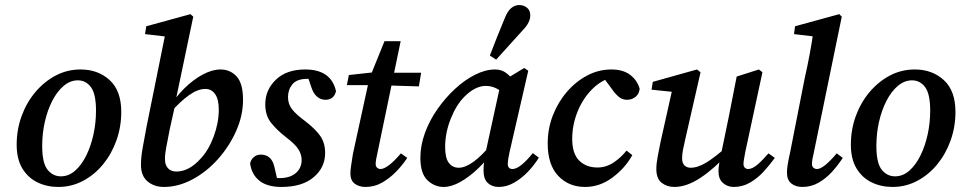

<svg xmlns="http://www.w3.org/2000/svg" viewBox="-20 -728 3808 760"><path d="M211 12Q165 12 127.5 -6.5Q90 -25 68 -62Q46 -99 46 -155Q46 -215 65.5 -268.5Q85 -322 120 -363.5Q155 -405 200.5 -429Q246 -453 299 -453Q368 -453 414 -411Q460 -369 460 -285Q460 -226 441 -172.5Q422 -119 388 -77.5Q354 -36 308.5 -12Q263 12 211 12ZM221 -30Q252 -30 277.5 -52.5Q303 -75 321.5 -112.5Q340 -150 350 -196Q360 -242 360 -290Q360 -356 340 -383Q320 -410 288 -410Q258 -410 232 -388Q206 -366 187 -329Q168 -292 157.5 -246Q147 -200 147 -150Q147 -83 168 -56.5Q189 -30 221 -30Z M629 12Q590 12 564 -10Q538 -32 538 -75Q538 -107 545 -144.5Q552 -182 560 -226L636 -602L665 -580L554 -593L559 -624L734 -672L745 -662L675 -328L674 -316L652 -217Q643 -169 638 -144.5Q633 -120 633 -97Q633 -75 645 -62Q657 -49 678 -49Q729 -49 775 -101Q806 -134 826 -188Q846 -242 846 -294Q846 -335 831.5 -355.5Q817 -376 793 -376Q763 -376 728.5 -351.5Q694 -327 654 -282L645 -294Q673 -342 709 -377.5Q745 -413 782.5 -433Q820 -453 853 -453Q891 -453 916.5 -425.5Q942 -398 942 -333Q942 -271 915 -210Q888 -149 843 -98.5Q798 -48 742 -18Q686 12 629 12Z M1081 -3 1036 -29Q1051 -26 1062 -24.5Q1073 -23 1086 -23Q1128 -23 1151 -43Q1174 -63 1174 -95Q1174 -116 1161.5 -136.5Q1149 -157 1112 -185Q1076 -213 1053 -242Q1030 -271 1030 -315Q1030 -372 1072 -412.5Q1114 -453 1188 -453Q1291 -453 1310 -367Q1302 -333 1268 -333Q1250 -333 1235.5 -345Q1221 -357 1213 -381L1194 -437L1234 -412Q1227 -414 1218 -415Q1209 -416 1198 -416Q1155 -416 1137.5 -394.5Q1120 -373 1120 -344Q1120 -316 1136 -295.5Q1152 -275 1190 -247Q1231 -215 1249 -188Q1267 -161 1267 -122Q1267 -65 1221.5 -26.5Q1176 12 1094 12Q1038 12 1007 -12.5Q976 -37 970 -81Q973 -96 984.5 -106Q996 -116 1012 -116Q1055 -116 1066 -68Z M1353 -391 1361 -431 1479 -444V-440H1647L1638 -386L1474 -391ZM1377 -119 1442 -417 1502 -565H1566L1475 -127Q1467 -93 1467 -79Q1467 -69 1473 -64Q1479 -59 1486 -59Q1514 -59 1567 -121L1592 -103Q1573 -74 1547.5 -48Q1522 -22 1492 -5Q1462 12 1427 12Q1401 12 1384 -1Q1367 -14 1367 -41Q1367 -55 1370 -73.5Q1373 -92 1377 -119Z M1736 12Q1700 12 1672 -14.5Q1644 -41 1644 -104Q1644 -152 1662 -201.5Q1680 -251 1711.5 -296Q1743 -341 1781.5 -376.5Q1820 -412 1861 -432.5Q1902 -453 1940 -453Q1968 -453 1989 -435Q2010 -417 2029 -389L1982 -355Q1965 -368 1945 -378Q1925 -388 1903 -388Q1861 -388 1818 -345Q1786 -313 1764 -257.5Q1742 -202 1742 -146Q1742 -103 1756.5 -83.5Q1771 -64 1796 -64Q1821 -64 1853.5 -87Q1886 -110 1930 -163L1937 -138Q1908 -95 1873 -61.5Q1838 -28 1802.5 -8Q1767 12 1736 12ZM1954 12Q1928 12 1911 -3.5Q1894 -19 1894 -53Q1894 -72 1896.5 -89Q1899 -106 1903 -128L1963 -403L2055 -459L2071 -448L1997 -126Q1990 -95 1990 -79Q1990 -59 2009 -59Q2024 -59 2045 -76Q2066 -93 2089 -122L2113 -104Q2096 -76 2071 -49.5Q2046 -23 2016 -5.5Q1986 12 1954 12ZM1919 -508Q1933 -545 1948 -582.5Q1963 -620 1978 -656Q1989 -684 2003.5 -696Q2018 -708 2035 -708Q2053 -708 2066 -697.5Q2079 -687 2079 -667Q2079 -638 2048 -607Q2022 -578 1996 -549.5Q1970 -521 1944 -492Z M2296 12Q2231 12 2189.5 -32Q2148 -76 2148 -160Q2148 -219 2168.5 -271.5Q2189 -324 2224.5 -365Q2260 -406 2305 -429.5Q2350 -453 2400 -453Q2446 -453 2474 -432Q2502 -411 2512 -377Q2510 -356 2495.5 -344.5Q2481 -333 2462 -333Q2443 -333 2429 -345Q2415 -357 2404 -373L2362 -430L2405 -423Q2358 -410 2322 -373Q2286 -336 2265.5 -284.5Q2245 -233 2245 -178Q2245 -120 2272.5 -92.5Q2300 -65 2345 -65Q2379 -65 2408.5 -84.5Q2438 -104 2460 -132L2483 -114Q2454 -62 2404 -25Q2354 12 2296 12Z M2649 12Q2620 12 2599 -4.5Q2578 -21 2578 -59Q2578 -81 2583.5 -109Q2589 -137 2594 -163L2644 -387L2656 -363L2559 -373L2564 -404L2739 -453L2753 -442L2693 -179Q2687 -154 2683.5 -135.5Q2680 -117 2680 -102Q2680 -82 2689.5 -73Q2699 -64 2714 -64Q2742 -64 2776.5 -85Q2811 -106 2865 -154L2868 -126Q2807 -60 2752.5 -24Q2698 12 2649 12ZM2884 12Q2860 12 2842 -3.5Q2824 -19 2824 -50Q2824 -64 2826.5 -78.5Q2829 -93 2834 -117L2865 -267Q2873 -306 2880.5 -346Q2888 -386 2896 -425L2984 -453L2998 -442L2930 -126Q2927 -110 2925 -98Q2923 -86 2923 -79Q2923 -69 2928.5 -64Q2934 -59 2941 -59Q2957 -59 2976 -74.5Q2995 -90 3022 -121L3047 -103Q3026 -74 3002 -48Q2978 -22 2948.5 -5Q2919 12 2884 12Z M3156 12Q3129 12 3112 -2Q3095 -16 3095 -45Q3095 -58 3098 -77Q3101 -96 3108 -127L3165 -417Q3176 -465 3185 -513.5Q3194 -562 3201 -611L3233 -580L3123 -593L3127 -624L3302 -672L3312 -662L3202 -127Q3194 -95 3194 -79Q3194 -69 3200 -64Q3206 -59 3214 -59Q3240 -59 3292 -121L3316 -103Q3297 -74 3273.5 -48Q3250 -22 3220.5 -5Q3191 12 3156 12Z M3513 12Q3467 12 3429.5 -6.5Q3392 -25 3370 -62Q3348 -99 3348 -155Q3348 -215 3367.5 -268.5Q3387 -322 3422 -363.5Q3457 -405 3502.5 -429Q3548 -453 3601 -453Q3670 -453 3716 -411Q3762 -369 3762 -285Q3762 -226 3743 -172.5Q3724 -119 3690 -77.5Q3656 -36 3610.5 -12Q3565 12 3513 12ZM3523 -30Q3554 -30 3579.5 -52.5Q3605 -75 3623.5 -112.5Q3642 -150 3652 -196Q3662 -242 3662 -290Q3662 -356 3642 -383Q3622 -410 3590 -410Q3560 -410 3534 -388Q3508 -366 3489 -329Q3470 -292 3459.5 -246Q3449 -200 3449 -150Q3449 -83 3470 -56.5Q3491 -30 3523 -30Z"/></svg>

Font: Lisu Bosa
Style: Bold Italic
Weight: 700
Italic angle: -19°
Designer: David Morse, Annie Olsen, Victor Gaultney, Frank Grießhammer (Latin)
Foundry: SIL International
Version: Version 2.000